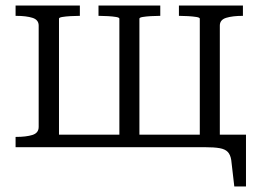

<svg xmlns="http://www.w3.org/2000/svg" viewBox="-20 -529 933 690"><path d="M119 -437Q119 -458 96.5 -465Q74 -472 38 -472H36V-509H267V-472H264Q250 -472 233 -471Q216 -470 204 -468Q192 -466 192 -462V0H36V-37H38Q74 -37 96.5 -44Q119 -51 119 -73ZM698 -462Q698 -466 685.5 -468Q673 -470 656 -471Q639 -472 625 -472H623V-509H853V-472H852Q816 -472 793 -465Q770 -458 770 -437V-3H698ZM682 0V-45H864V141H822L811 46Q808 27 798.5 17Q789 7 769.5 3.5Q750 0 717 0ZM167 0V-45H736V0ZM334 -472V-509H556V-472H553Q539 -472 522 -471Q505 -470 493 -468Q481 -466 481 -462V0H409V-462Q409 -466 397 -468Q385 -470 368 -471Q351 -472 337 -472Z"/></svg>

Font: Roboto Serif 36pt Light
Style: Regular
Weight: 300
Designer: Greg Gazdowicz
Foundry: Commercial Type
Version: Version 1.008